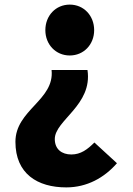

<svg xmlns="http://www.w3.org/2000/svg" viewBox="-20 -603 576 834"><path d="M268 211C358 211 433 169 488 106L390 16C360 46 331 68 290 68C248 68 218 45 218 1C218 -81 383 -146 360 -299H204C218 -168 47 -126 47 13C47 152 143 211 268 211ZM283 -362C344 -362 389 -410 389 -472C389 -535 344 -583 283 -583C222 -583 177 -535 177 -472C177 -410 222 -362 283 -362Z"/></svg>

Font: Noto Sans CJK JP Black
Style: Regular
Weight: 900
Designer: Ryoko NISHIZUKA (kana & ideographs); Paul D. Hunt (Latin, Greek & Cyrillic); Wenlong ZHANG (bopomofo); Sandoll Communica
Foundry: Adobe Systems Incorporated
Version: Version 1.004;PS 1.004;hotconv 1.0.82;makeotf.lib2.5.63406